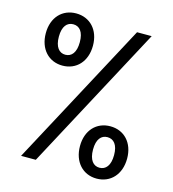

<svg xmlns="http://www.w3.org/2000/svg" viewBox="-112 -834 843 938"><g transform="rotate(15 310.0 -365.0)"><path d="M158 -478C228 -478 277.5 -530 277.5 -610.5C277.5 -690.5 228 -742 158 -742C88.5 -742 39 -690.5 39 -610.5C39 -530 88.5 -478 158 -478ZM158 -533C127 -533 105 -558 105 -610.5C105 -663 127 -687 158 -687C189.5 -687 211 -663 211 -610.5C211 -558 189.5 -533 158 -533ZM462 12C532 12 581.5 -40.5 581.5 -121C581.5 -201 532 -252.5 462 -252.5C392.5 -252.5 343 -201 343 -121C343 -40.5 392.5 12 462 12ZM462 -43C431 -43 409 -68 409 -121C409 -173.5 431 -197.5 462 -197.5C493.5 -197.5 515.5 -173.5 515.5 -121C515.5 -68 493.5 -43 462 -43ZM152 0 542.5 -730H468.5L77.5 0Z"/></g></svg>

Font: Monaspace Neon Medium
Style: Regular
Weight: 500
Designer: Riley Cran & the Lettermatic Team
Foundry: Lettermatic
Version: Version 1.200 (Monaspace Neon)